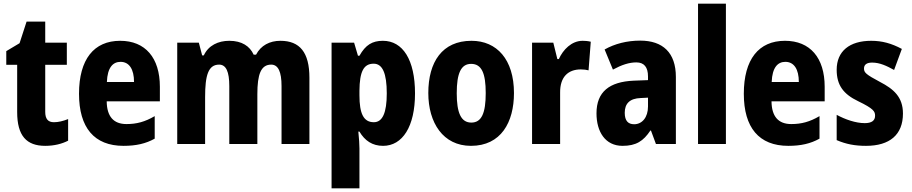

<svg xmlns="http://www.w3.org/2000/svg" viewBox="-20 -831 4939 1040"><path d="M272 -169C240 -169 225 -187 225 -225V-480H342V-600H225V-714H124L86 -597L14 -554V-480H73V-224C73 -95 124 -41 225 -41C274 -41 316 -52 349 -69V-186C321 -175 296 -169 272 -169Z M631 -610C489 -610 408 -510 408 -323C408 -140 490 -41 649 -41C717 -41 770 -53 818 -80V-202C765 -171 720 -159 665 -159C595 -159 559 -200 558 -282H846V-361C846 -518 767 -610 631 -610ZM633 -496C680 -496 706 -456 706 -387H559C562 -466 592 -496 633 -496Z M1499 -610C1441 -610 1393 -585 1367 -535H1354C1333 -581 1290 -610 1222 -610C1162 -610 1109 -585 1084 -531H1075L1057 -600H940V-51H1091V-305C1091 -423 1108 -481 1167 -481C1205 -481 1222 -442 1222 -365V-51H1374V-321C1374 -428 1393 -481 1449 -481C1487 -481 1505 -442 1505 -365V-51H1656V-410C1656 -547 1604 -610 1499 -610Z M2054 -610C1997 -610 1960 -588 1927 -529H1919L1898 -600H1776V189H1927V-27C1927 -49 1925 -78 1921 -118H1927C1956 -69 1997 -41 2055 -41C2160 -41 2228 -145 2228 -325C2228 -507 2162 -610 2054 -610ZM2004 -486C2052 -486 2075 -434 2075 -325C2075 -220 2052 -169 2005 -169C1949 -169 1927 -216 1927 -315V-340C1928 -442 1949 -486 2004 -486Z M2764 -327C2764 -509 2671 -610 2534 -610C2375 -610 2300 -495 2300 -327C2300 -166 2380 -41 2531 -41C2694 -41 2764 -169 2764 -327ZM2454 -326C2454 -434 2477 -485 2532 -485C2589 -485 2611 -434 2611 -327C2611 -219 2589 -167 2533 -167C2477 -167 2454 -220 2454 -326Z M3136 -610C3076 -610 3030 -562 3007 -511H2999L2977 -600H2862V-51H3014V-329C3013 -414 3057 -455 3126 -455C3141 -455 3158 -453 3168 -450L3180 -605C3164 -609 3149 -610 3136 -610Z M3448 -611C3376 -611 3310 -594 3255 -563L3300 -454C3348 -480 3388 -493 3427 -493C3469 -493 3490 -467 3490 -417V-397L3412 -394C3281 -388 3211 -334 3211 -217C3211 -118 3258 -41 3352 -41C3426 -41 3465 -67 3503 -124H3506L3533 -51H3641V-414C3641 -546 3570 -611 3448 -611ZM3451 -300 3490 -302V-254C3490 -195 3458 -158 3415 -158C3383 -158 3364 -176 3364 -220C3364 -269 3390 -298 3451 -300Z M3912 -51V-811H3761V-51Z M4232 -610C4090 -610 4009 -510 4009 -323C4009 -140 4091 -41 4250 -41C4318 -41 4371 -53 4419 -80V-202C4366 -171 4321 -159 4266 -159C4196 -159 4160 -200 4159 -282H4447V-361C4447 -518 4368 -610 4232 -610ZM4234 -496C4281 -496 4307 -456 4307 -387H4160C4163 -466 4193 -496 4234 -496Z M4871 -216C4871 -306 4820 -349 4747 -387C4670 -428 4660 -438 4660 -460C4660 -481 4675 -492 4704 -492C4746 -492 4783 -474 4823 -452L4865 -566C4809 -596 4758 -610 4699 -610C4582 -610 4512 -554 4512 -453C4512 -369 4549 -321 4628 -283C4713 -242 4720 -227 4720 -204C4720 -178 4702 -164 4664 -164C4615 -164 4558 -184 4512 -209V-72C4563 -50 4611 -41 4671 -41C4799 -41 4871 -101 4871 -216Z"/></svg>

Font: Noto Sans Tamil UI Condensed ExtraBold
Style: Regular
Weight: 800
Width: 3
Designer: Jelle Bosma - Monotype Design Team
Foundry: Monotype Imaging Inc.
Version: Version 2.004